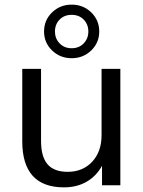

<svg xmlns="http://www.w3.org/2000/svg" viewBox="-20 -799 617 828"><path d="M76 0ZM256 9Q76 9 76 -190V-502H157V-192Q157 -123 185 -90.5Q213 -58 272 -58Q337 -58 377.5 -101.5Q418 -145 418 -216V-502H499V0H420V-84Q395 -39 353 -15Q311 9 256 9ZM289 -548Q239 -548 204.5 -581.5Q170 -615 170 -663Q170 -712 204.5 -745.5Q239 -779 289 -779Q339 -779 373.5 -745.5Q408 -712 408 -663Q408 -615 373.5 -581.5Q339 -548 289 -548ZM289 -591Q321 -591 341 -612Q361 -633 361 -663Q361 -694 341 -714.5Q321 -735 289 -735Q257 -735 237 -714.5Q217 -694 217 -663Q217 -633 237 -612Q257 -591 289 -591Z"/></svg>

Font: Winston
Style: Regular
Weight: 400
Designer: Original fonts by Vernon Adams / Changes by Cristiano Sobral
Foundry: Original fonts by Vernon Adams / Changes by Cristiano Sobral
Version: Version 2.503;July 17, 2020;FontCreator 13.0.0.2655 64-bit